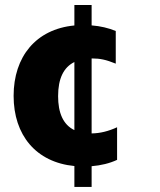

<svg xmlns="http://www.w3.org/2000/svg" viewBox="-20 -652 637 763"><path d="M445.3 -146.3C411.6 -130.7 378.2 -122.2 344.1 -121.8V-419.7H347.3C376.4 -419.7 400.9 -415.1 440 -399.1V-528.8C411.2 -540.8 378.9 -548.3 344.1 -551.1V-632.1H275.6V-550.8C122.5 -536.2 34.1 -426.5 34.1 -271C34.1 -115.1 122.9 -7.1 275.6 7.8V90.9H344.1V8.5C381.4 5.3 415.5 -2.8 445.3 -16.7ZM210.9 -269.9C210.9 -340.2 233 -384.6 275.6 -405.5V-134.9C230.5 -156.6 210.9 -204.2 210.9 -269.9Z"/></svg>

Font: TID UI Extra Bold
Style: Regular
Weight: 800
Designer: The TID Project Authors
Foundry: Bakken & Bæck
Version: Version 1.001;hotconv 1.0.109;makeotfexe 2.5.65596